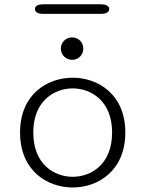

<svg xmlns="http://www.w3.org/2000/svg" viewBox="-20 -840 659 871"><path d="M138.5 -799C138.5 -785.5 151 -777 177 -777H436.5C462.5 -777 475.5 -785.5 475.5 -799C475.5 -812.5 462.5 -820.5 436.5 -820.5H177C151 -820.5 138.5 -812.5 138.5 -799ZM307 -568.5C335.5 -568.5 358 -591 358 -619.5C358 -648 335.5 -670.5 307 -670.5C279 -670.5 256 -648 256 -619.5C256 -591 279 -568.5 307 -568.5ZM310 10.5C423 10.5 548.5 -64 548.5 -239C548.5 -413.5 423 -487.5 310 -487.5C196 -487.5 71 -413.5 71 -239C71 -64 196 10.5 310 10.5ZM310 -38C228.5 -38 131 -92 131 -239C131 -384 228.5 -439 310 -439C391 -439 488.5 -384 488.5 -239C488.5 -92 391 -38 310 -38Z"/></svg>

Font: RTM Light Light
Style: Regular
Weight: 300
Designer: after Tyler Finck
Foundry: An Endless Supply
Version: Version 1.000;Glyphs 3.2.1 (3258)